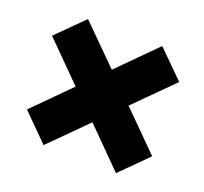

<svg xmlns="http://www.w3.org/2000/svg" viewBox="-106 -783 889 836"><g transform="rotate(20 338.5 -364.5)"><path d="M510 -70 338 -243 172 -77 51 -198 216 -364 44 -537 166 -659 339 -487 510 -659 633 -537 461 -365 633 -193Z"/></g></svg>

Font: Tomorrow ExtraBold
Style: Regular
Weight: 800
Designer: Tony de Marco, Monica Rizzolli
Foundry: Just in Type
Version: Version 2.002